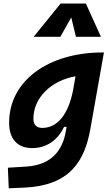

<svg xmlns="http://www.w3.org/2000/svg" viewBox="-20 -815 626 1070"><path d="M28.8 234.4 116.7 230.5C367.7 219.2 451.7 85 483.9 -98.1L559.1 -522.5H549.8C254.4 -522.5 30.8 -368.2 30.8 -130.4C30.8 -41 77.1 10.3 159.2 10.3C238.3 10.3 300.8 -32.2 336.9 -107.9H351.1L346.7 -82.5C330.1 12.7 275.9 104 126.5 113.3L23.9 119.6ZM458.5 -795.4H317.9L167.5 -609.9H316.4L377 -717.8L403.3 -609.9H542.5ZM400.9 -390.1 387.7 -314.9C361.3 -176.8 300.3 -102.1 215.3 -102.1C184.1 -102.1 166 -120.6 166 -152.3C166 -271.5 265.6 -365.7 400.9 -390.1Z"/></svg>

Font: Cascadia Code NF
Style: Bold Italic
Weight: 700
Italic angle: -10°
Monospace: yes
Designer: Aaron Bell
Foundry: Saja Typeworks
Version: Version 2404.023